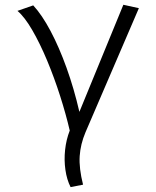

<svg xmlns="http://www.w3.org/2000/svg" viewBox="-20 -556 640 786"><path d="M485 -536.5 548.5 -522.5 330 -14.5Q309.5 34 306.2 83.2Q303 132.5 320 200L269 210Q253.5 179.5 247.8 139.5Q242 99.5 246.5 57.5Q251 15.5 265.5 -21.5Q250 -88.5 226 -163.5Q202 -238.5 172.8 -308.5Q143.5 -378.5 112.2 -432.5Q81 -486.5 51.5 -511.5L116 -534Q152 -495 187 -429Q222 -363 252.5 -278.2Q283 -193.5 305 -98Z"/></svg>

Font: Fira Code Light Light
Style: Regular
Weight: 300
Monospace: yes
Version: Version 5.002